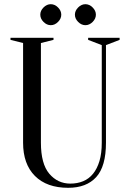

<svg xmlns="http://www.w3.org/2000/svg" viewBox="-20 -880 610 915"><path d="M30 0ZM485 -200Q485 -87 438.5 -36Q392 15 305 15Q203 15 146.5 -41.5Q90 -98 90 -200V-675L30 -690V-700H235V-690L175 -675V-200Q175 -99 215 -52Q255 -5 315 -5Q349 -5 376.5 -16.5Q404 -28 423.5 -52Q443 -76 454 -112.5Q465 -149 465 -200V-665L400 -690V-700H550V-690L485 -665ZM272 -810Q272 -791 256.5 -775.5Q241 -760 222 -760Q203 -760 187.5 -775.5Q172 -791 172 -810Q172 -829 187.5 -844.5Q203 -860 222 -860Q241 -860 256.5 -844.5Q272 -829 272 -810ZM437 -810Q437 -791 421.5 -775.5Q406 -760 387 -760Q368 -760 352.5 -775.5Q337 -791 337 -810Q337 -829 352.5 -844.5Q368 -860 387 -860Q406 -860 421.5 -844.5Q437 -829 437 -810Z"/></svg>

Font: Oranienbaum
Style: Regular
Weight: 400
Designer: Oleg Pospelov and Jovanny Lemonad
Foundry: Oleg Pospelov and jovanny Lemonad
Version: Version 1.001; ttfautohint (v0.91) -l 8 -r 50 -G 200 -x 0 -w